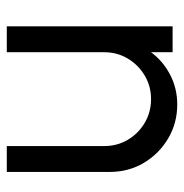

<svg xmlns="http://www.w3.org/2000/svg" viewBox="-8 -546 554 579"><g transform="rotate(90 269.5 -257.0)"><path d="M499 -310.5V0H421V-293.5Q421 -333 402 -365Q383 -397 350.8 -416Q318.5 -435 279.5 -435Q240.5 -435 208.5 -416Q176.5 -397 157.2 -365Q138 -333 138 -293.5V0H60V-500H138V-435Q164.5 -471 205.8 -492.5Q247 -514 295.5 -514Q352 -514 398.2 -486.5Q444.5 -459 471.8 -413Q499 -367 499 -310.5Z"/></g></svg>

Font: Urbanist
Style: Regular
Weight: 400
Designer: Corey Hu
Foundry: Corey Hu
Version: Version 1.330; ttfautohint (v1.8.4.7-5d5b)